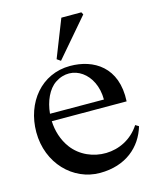

<svg xmlns="http://www.w3.org/2000/svg" viewBox="-123 -904 812 1002"><g transform="rotate(-15 283.0 -402.5)"><path d="M551 -168 533 -179C446 -44 254 -48 168 -163C136 -206 120 -259 118 -311L522 -310C532 -494 411 -565 284 -565C129 -565 25 -436 25 -276C25 -108 147 15 292 15C432 15 520 -63 551 -168ZM226 -617 246 -603 421 -807 414 -820H306ZM119 -351C125 -417 152 -477 194 -505C293 -571 410 -492 410 -350Z"/></g></svg>

Font: Basteleur Moonlight
Style: Regular
Weight: 300
Designer: Keussel
Foundry: Keussel Studio
Version: Version 1.300;Glyphs 3.2 (3192)